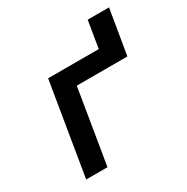

<svg xmlns="http://www.w3.org/2000/svg" viewBox="-155 -803 910 936"><g transform="rotate(-30 300.0 -335.5)"><path d="M66 0 152 -520H437L462 -671H582L540 -419H255L186 0Z"/></g></svg>

Font: Iosevka Aile Oblique
Style: Bold
Weight: 700
Italic angle: -9°
Designer: Belleve Invis
Foundry: Belleve Invis
Version: Version 31.1.0; ttfautohint (v1.8.4)